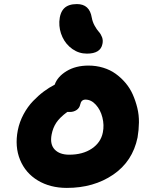

<svg xmlns="http://www.w3.org/2000/svg" viewBox="-20 -984 714 948"><path d="M409.2 -719.2Q369.6 -719.2 337.4 -741.9Q305.2 -764.6 288.3 -800.8Q271.5 -836.9 272.9 -877Q275.4 -921.4 296.4 -942.6Q317.4 -963.9 359.9 -963.9Q422.4 -963.9 433.1 -897Q437 -875.5 447.5 -856.7Q458 -837.9 468 -826.9Q478 -815.9 483.9 -800.3Q489.7 -784.7 485.8 -767.1Q476.6 -719.2 409.2 -719.2ZM310.1 -56.2Q228 -56.2 167 -92.8Q106 -129.4 79.1 -194.8Q52.2 -260.3 67.9 -340.8Q76.2 -382.3 96.4 -419.9Q116.7 -457.5 143.3 -485.1Q169.9 -512.7 196.5 -532.5Q223.1 -552.2 250 -565.9Q263.7 -605.5 308.6 -632.8Q353.5 -660.2 417 -660.2Q455.1 -660.2 489.5 -649.7Q523.9 -639.2 550.5 -620.1Q577.1 -601.1 599.4 -575Q621.6 -548.8 635.5 -517.6Q649.4 -486.3 658 -451.2Q666.5 -416 666 -379.2Q665.5 -342.3 659.2 -305.2Q634.8 -187 538.8 -121.6Q442.9 -56.2 310.1 -56.2ZM234.9 -319.8Q225.6 -271.5 250 -245.8Q274.4 -220.2 321.8 -220.2Q388.7 -220.2 433.3 -250.2Q478 -280.3 487.8 -330.1Q495.1 -366.2 485.6 -404.1Q476.1 -441.9 453.1 -467Q430.2 -492.2 401.9 -492.2Q380.9 -492.2 376 -467.8Q372.6 -450.7 358.2 -440.9Q343.8 -431.2 325.2 -431.2H312Q274.9 -403.8 258.1 -378.4Q241.2 -353 234.9 -319.8Z"/></svg>

Font: Shantell Sans Irregular Bouncy
Style: Italic
Weight: 800
Italic angle: -11.31°
Designer: Stephen Nixon, Anya Danilova, Shantell Martin
Foundry: Arrow Type
Version: Version 1.006;[9816181b4]